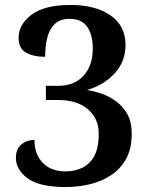

<svg xmlns="http://www.w3.org/2000/svg" viewBox="-20 -744 601 774"><path d="M246 10Q139 10 91.5 -25Q44 -60 44 -108Q44 -143 66 -161.5Q88 -180 119 -180Q119 -121 153 -87Q187 -53 244 -53Q280 -53 310.5 -67Q341 -81 359.5 -114Q378 -147 378 -206Q378 -266 334.5 -303.5Q291 -341 212 -341H165V-398H214Q280 -398 317 -439Q354 -480 354 -548Q354 -604 331.5 -636Q309 -668 261 -668Q221 -668 199.5 -646Q178 -624 170 -589.5Q162 -555 162 -515Q115 -515 85 -532Q55 -549 55 -591Q55 -646 107.5 -685Q160 -724 264 -724Q365 -724 425.5 -682Q486 -640 486 -563Q486 -495 441.5 -447.5Q397 -400 330 -381Q359 -377 390.5 -366Q422 -355 449.5 -334.5Q477 -314 494 -282.5Q511 -251 511 -205Q511 -144 488 -103Q465 -62 426.5 -37Q388 -12 341 -1Q294 10 246 10Z"/></svg>

Font: Noto Serif Hentaigana SemiBold
Style: Regular
Weight: 600
Designer: Kazuhiro Yamada
Foundry: nipponia
Version: Version 1.000; ttfautohint (v1.8.4.7-5d5b)